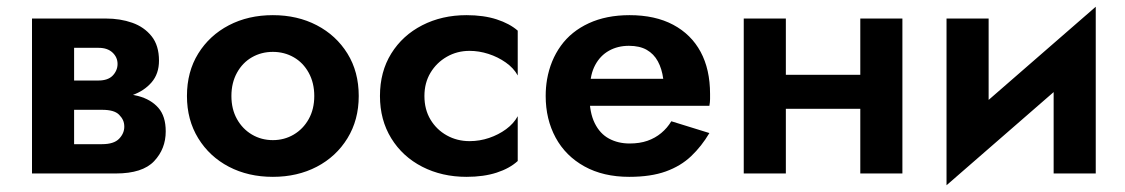

<svg xmlns="http://www.w3.org/2000/svg" viewBox="-20 -515 3340 570"><path d="M150 -240V-189H283Q301 -189 313.5 -185.5Q326 -182 333.5 -174.5Q341 -167 345 -158.5Q349 -150 349 -139Q349 -119 333.5 -103Q318 -87 283 -87H150V0H324Q403 0 437.5 -36.5Q472 -73 472 -125Q472 -170 450 -195Q428 -220 390 -230Q352 -240 304 -240ZM150 -220H294Q337 -220 372.5 -232.5Q408 -245 430 -270.5Q452 -296 452 -335Q452 -380 430 -407.5Q408 -435 372.5 -447.5Q337 -460 294 -460H150V-373H273Q299 -373 314 -359Q329 -345 329 -325Q329 -315 325 -306Q321 -297 314 -290Q307 -283 296.5 -279.5Q286 -276 273 -276H150ZM75 -460V0H200V-460Z M535 -230Q535 -159 568.5 -104.5Q602 -50 659.5 -20Q717 10 790 10Q863 10 920.5 -20Q978 -50 1011.5 -104.5Q1045 -159 1045 -230Q1045 -302 1011.5 -356Q978 -410 920.5 -440Q863 -470 790 -470Q717 -470 659.5 -440Q602 -410 568.5 -356Q535 -302 535 -230ZM667 -230Q667 -269 683.5 -299Q700 -329 728 -345Q756 -361 790 -361Q824 -361 852 -345Q880 -329 896.5 -299Q913 -269 913 -230Q913 -191 896.5 -161.5Q880 -132 852 -115.5Q824 -99 790 -99Q756 -99 728 -115.5Q700 -132 683.5 -161.5Q667 -191 667 -230Z M1240 -230Q1240 -269 1258 -299Q1276 -329 1306.5 -346.5Q1337 -364 1374 -364Q1402 -364 1430 -355Q1458 -346 1481.5 -329.5Q1505 -313 1517 -291V-424Q1493 -445 1454.5 -457.5Q1416 -470 1365 -470Q1292 -470 1233.5 -440Q1175 -410 1141.5 -356Q1108 -302 1108 -230Q1108 -159 1141.5 -104.5Q1175 -50 1233.5 -20Q1292 10 1365 10Q1416 10 1454.5 -2.5Q1493 -15 1517 -37V-170Q1505 -148 1482.5 -131.5Q1460 -115 1432 -105.5Q1404 -96 1374 -96Q1337 -96 1306.5 -113Q1276 -130 1258 -160Q1240 -190 1240 -230Z M1674 -201H2086Q2088 -212 2088 -221Q2088 -230 2088 -236Q2088 -309 2060 -361Q2032 -413 1978.5 -441.5Q1925 -470 1849 -470Q1780 -470 1728 -446Q1676 -422 1645 -379Q1614 -336 1604 -279Q1602 -267 1601 -255Q1600 -243 1600 -230Q1600 -161 1629.5 -106.5Q1659 -52 1715 -21Q1771 10 1848 10Q1912 10 1956.5 -6Q2001 -22 2032 -51.5Q2063 -81 2086 -120L1973 -155Q1961 -135 1943 -120Q1925 -105 1902 -97Q1879 -89 1849 -89Q1815 -89 1788 -103.5Q1761 -118 1745.5 -149.5Q1730 -181 1730 -230L1732 -256Q1732 -294 1747 -322Q1762 -350 1788 -364.5Q1814 -379 1847 -379Q1879 -379 1900 -367Q1921 -355 1933 -333Q1945 -311 1949 -281H1674Z M2235 -192H2597V-293H2235ZM2534 -460V0H2659V-460ZM2188 -460V0H2313V-460Z M3228 -346 3233 -495 2795 -114 2790 35ZM2915 -460H2790V35L2915 -96ZM3233 -495 3108 -364V0H3233Z"/></svg>

Font: Jost SemiBold
Style: Regular
Weight: 600
Version: Version 3.710